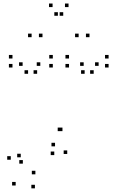

<svg xmlns="http://www.w3.org/2000/svg" viewBox="-20 -836 660 1078"><path d="M357.5 28.5V8.5H337.5V28.5ZM533.7 -466.2V-486.2H513.7V-466.2ZM506 -421.7V-441.7H486V-421.7ZM589.7 -457V-477H569.7V-457ZM589.7 -507.5V-527.5H569.7V-507.5ZM367.5 -507.5V-527.5H347.5V-507.5ZM367.5 -457V-477H347.5V-457ZM455.2 -421.7V-441.7H435.2V-421.7ZM449.8 -466.2V-486.2H429.8V-466.2ZM330.7 -99.7V-119.7H310.7V-99.7ZM324 -99.7V-119.7H304V-99.7ZM206.3 -466.2V-486.2H186.3V-466.2ZM188.5 -421.7V-441.7H168.5V-421.7ZM276.5 -457V-477H256.5V-457ZM276.5 -507.5V-527.5H256.5V-507.5ZM50 -507.5V-527.5H30V-507.5ZM50 -457V-477H30V-457ZM137.7 -421.7V-441.7H117.7V-421.7ZM107 -466.2V-486.2H87V-466.2ZM284.7 34.8V14.8H264.7V34.8ZM289 -14.3V-34.3H269V-14.3ZM178.7 142.8V122.8H158.7V142.8ZM108.3 82.8V62.8H88.3V82.8ZM96.5 47.2V27.2H76.5V47.2ZM40.5 60.8V40.8H20.5V60.8ZM68 205.5V185.5H48V205.5ZM176 221.5V201.5H156V221.5ZM218.5 -627.2V-647.2H198.5V-627.2ZM335 -747.5V-767.5H315V-747.5ZM305 -747.5V-767.5H285V-747.5ZM421.5 -627.2V-647.2H401.5V-627.2ZM482.5 -627.2V-647.2H462.5V-627.2ZM364.8 -796.2V-816.2H344.8V-796.2ZM275.2 -796.2V-816.2H255.2V-796.2ZM157.5 -627.2V-647.2H137.5V-627.2Z"/></svg>

Font: Monaspace Xenon Dots Var
Style: Regular
Weight: 400
Designer: Riley Cran and the Lettermatic Team
Version: Version 1.100 (Monaspace Xenon Dots)